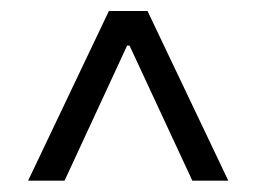

<svg xmlns="http://www.w3.org/2000/svg" viewBox="-20 -724 463 347"><path d="M201.2 -673.3H222.7V-641.6H201.2ZM30.8 -397.5 176.8 -704.1H246.6L392.6 -397.5H327.6L207.5 -655.8H216.3L96.7 -397.5Z"/></svg>

Font: Inter 24pt Light
Style: Regular
Weight: 300
Designer: Rasmus Andersson
Foundry: rsms
Version: Version 4.001;git-66647c0bb